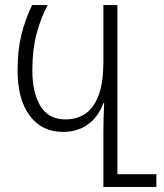

<svg xmlns="http://www.w3.org/2000/svg" viewBox="-20 -734 644 754"><path d="M386 0V-217Q386 -245 387 -276Q388 -307 389 -329H386Q365 -273 324 -244.5Q283 -216 227 -216Q144 -216 96.5 -280Q49 -344 49 -458Q49 -535 63.5 -595.5Q78 -656 106 -714H167Q140 -663 123.5 -601Q107 -539 107 -458Q107 -370 139 -317.5Q171 -265 237 -265Q281 -265 314.5 -287Q348 -309 367 -359Q386 -409 386 -494V-714H441V-50H594V0Z"/></svg>

Font: Noto Sans Georgian Condensed Light
Style: Regular
Weight: 300
Width: 3
Designer: Monotype Design Team, Akaki Razmadze
Foundry: Google LLC
Version: Version 2.005; ttfautohint (v1.8.4.7-5d5b)